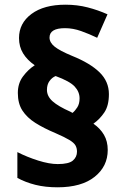

<svg xmlns="http://www.w3.org/2000/svg" viewBox="-20 -787 532 818"><path d="M56 -391Q56 -432 78 -461.5Q100 -491 128 -509Q96 -531 78.5 -559.5Q61 -588 61 -625Q61 -688 114 -727.5Q167 -767 259 -767Q309 -767 353.5 -755.5Q398 -744 438 -726L394 -626Q361 -642 326 -654.5Q291 -667 257 -667Q191 -667 191 -627Q191 -606 212.5 -588.5Q234 -571 287 -549Q364 -518 404 -479Q444 -440 444 -386Q444 -337 424.5 -308Q405 -279 378 -260Q407 -240 423 -212.5Q439 -185 439 -148Q439 -78 383 -33.5Q327 11 225 11Q173 11 131 0.5Q89 -10 54 -29V-139Q95 -118 142.5 -103Q190 -88 226 -88Q273 -88 290.5 -103Q308 -118 308 -141Q308 -156 301.5 -167.5Q295 -179 275 -191Q255 -203 216 -220Q166 -241 130.5 -263.5Q95 -286 75.5 -316Q56 -346 56 -391ZM180 -404Q180 -377 204 -355.5Q228 -334 280 -311L289 -306Q300 -315 309.5 -330Q319 -345 319 -368Q319 -396 298 -418.5Q277 -441 217 -463Q202 -457 191 -442Q180 -427 180 -404Z"/></svg>

Font: Noto Sans Gujarati ExtraBold
Style: Regular
Weight: 800
Designer: Jelle Bosma - Monotype Design Team, Universal Thirst
Foundry: Monotype Imaging Inc.
Version: Version 2.106; ttfautohint (v1.8.4.7-5d5b)